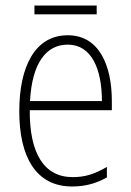

<svg xmlns="http://www.w3.org/2000/svg" viewBox="-20 -667 475 697"><path d="M331 -647H105V-615H331ZM226 -539C108 -539 50 -427 50 -263C50 -98 110 10 242 10C291 10 331 -2 368 -23V-61C324 -35 288 -24 244 -24C140 -24 87 -110 88 -267H386V-300C386 -428 341 -539 226 -539ZM226 -505C313 -505 350 -415 350 -300H89C96 -437 147 -505 226 -505Z"/></svg>

Font: Noto Sans Myanmar Condensed ExtraLight
Style: Regular
Weight: 200
Width: 3
Designer: Monotype Design Team
Foundry: Monotype Imaging Inc.
Version: Version 2.107